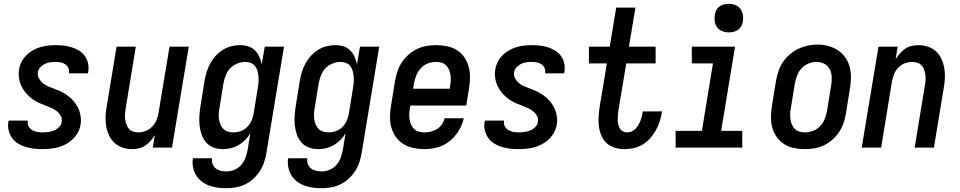

<svg xmlns="http://www.w3.org/2000/svg" viewBox="-20 -775 5040 1008"><path d="M204 8Q181 8 158.5 5.5Q136 3 114.5 -3.5Q93 -10 74.5 -21.5Q56 -33 43.5 -50.5Q31 -68 25.5 -90Q20 -112 24 -135Q25 -137 25 -138.5Q25 -140 26 -142H126Q126 -142 126 -141Q126 -140 126 -139Q123 -125 130 -112Q137 -99 149 -92Q161 -85 175 -82.5Q189 -80 204 -80Q219 -80 234 -82Q249 -84 263.5 -90Q278 -96 290 -108Q302 -120 304 -135Q307 -152 299 -166.5Q291 -181 278.5 -191Q266 -201 251.5 -207.5Q237 -214 221.5 -220Q206 -226 191.5 -232Q177 -238 163 -246.5Q149 -255 137 -265.5Q125 -276 115 -288Q105 -300 97 -314Q89 -328 84.5 -343.5Q80 -359 78.5 -376Q77 -393 80 -410Q83 -430 92.5 -449Q102 -468 117 -483.5Q132 -499 151 -510Q170 -521 190 -527Q210 -533 230.5 -535.5Q251 -538 271 -538Q293 -538 315 -535.5Q337 -533 357.5 -526.5Q378 -520 396 -508.5Q414 -497 426 -480Q438 -463 442.5 -441.5Q447 -420 443 -398Q443 -396 442.5 -394Q442 -392 442 -390H341Q342 -391 342 -392Q342 -393 342 -393Q344 -407 338.5 -419Q333 -431 322 -438Q311 -445 298 -447.5Q285 -450 271 -450Q257 -450 243 -448Q229 -446 215.5 -439.5Q202 -433 191.5 -421.5Q181 -410 179 -396Q176 -379 184 -364Q192 -349 204 -339Q216 -329 231 -322.5Q246 -316 261 -310.5Q276 -305 291 -298.5Q306 -292 319.5 -283.5Q333 -275 345.5 -265Q358 -255 368 -242.5Q378 -230 386 -216Q394 -202 398.5 -186.5Q403 -171 404.5 -154.5Q406 -138 403 -121Q398 -89 377.5 -62Q357 -35 327.5 -19Q298 -3 266.5 2.5Q235 8 204 8Z M674 8Q647 8 622.5 -0.5Q598 -9 580 -26Q562 -43 551.5 -66.5Q541 -90 537 -115.5Q533 -141 534.5 -168Q536 -195 541 -221L592 -530H693L640 -207Q638 -193 636.5 -178Q635 -163 637 -149.5Q639 -136 643.5 -122.5Q648 -109 656.5 -99Q665 -89 678.5 -84.5Q692 -80 707 -80Q726 -80 745 -87.5Q764 -95 778.5 -109.5Q793 -124 801 -143Q809 -162 812 -181L870 -530H971L883 0H782L793 -66Q783 -50 770.5 -35.5Q758 -21 742.5 -10.5Q727 0 709 4Q691 8 674 8Z M1169 213Q1145 213 1122 210Q1099 207 1077.5 199Q1056 191 1038.5 177.5Q1021 164 1009.5 145Q998 126 993.5 103Q989 80 993 56H1093Q1091 71 1096 85.5Q1101 100 1112.5 109Q1124 118 1139 121.5Q1154 125 1169 125Q1190 125 1210.5 116.5Q1231 108 1246 91Q1261 74 1268.5 53.5Q1276 33 1280 12L1294 -75Q1283 -56 1267 -40Q1251 -24 1232 -13Q1213 -2 1192 3Q1171 8 1150 8Q1124 8 1100.5 -1Q1077 -10 1061.5 -28Q1046 -46 1038 -70Q1030 -94 1027.5 -118.5Q1025 -143 1027 -169.5Q1029 -196 1033 -221L1054 -351Q1058 -375 1065 -397.5Q1072 -420 1083.5 -441.5Q1095 -463 1112 -481.5Q1129 -500 1149.5 -513Q1170 -526 1193.5 -532Q1217 -538 1240 -538Q1263 -538 1283.5 -531.5Q1304 -525 1318.5 -510.5Q1333 -496 1341.5 -477Q1350 -458 1354 -437L1370 -530H1471L1379 26Q1375 51 1367 75.5Q1359 100 1345 122Q1331 144 1311 162.5Q1291 181 1267.5 192.5Q1244 204 1219 208.5Q1194 213 1169 213ZM1206 -80Q1225 -80 1244.5 -87Q1264 -94 1278.5 -109Q1293 -124 1301 -143Q1309 -162 1312 -181L1333 -311Q1336 -327 1337 -342.5Q1338 -358 1337 -372.5Q1336 -387 1332 -401.5Q1328 -416 1319.5 -427.5Q1311 -439 1297 -444.5Q1283 -450 1268 -450Q1247 -450 1225.5 -441.5Q1204 -433 1188.5 -416.5Q1173 -400 1165 -379Q1157 -358 1153 -337L1132 -207Q1129 -192 1128.5 -177Q1128 -162 1130 -148Q1132 -134 1137.5 -121Q1143 -108 1153 -98Q1163 -88 1177 -84Q1191 -80 1206 -80Z M1669 213Q1645 213 1622 210Q1599 207 1577.5 199Q1556 191 1538.5 177.5Q1521 164 1509.5 145Q1498 126 1493.5 103Q1489 80 1493 56H1593Q1591 71 1596 85.5Q1601 100 1612.5 109Q1624 118 1639 121.5Q1654 125 1669 125Q1690 125 1710.5 116.5Q1731 108 1746 91Q1761 74 1768.5 53.5Q1776 33 1780 12L1794 -75Q1783 -56 1767 -40Q1751 -24 1732 -13Q1713 -2 1692 3Q1671 8 1650 8Q1624 8 1600.5 -1Q1577 -10 1561.5 -28Q1546 -46 1538 -70Q1530 -94 1527.5 -118.5Q1525 -143 1527 -169.5Q1529 -196 1533 -221L1554 -351Q1558 -375 1565 -397.5Q1572 -420 1583.5 -441.5Q1595 -463 1612 -481.5Q1629 -500 1649.5 -513Q1670 -526 1693.5 -532Q1717 -538 1740 -538Q1763 -538 1783.5 -531.5Q1804 -525 1818.5 -510.5Q1833 -496 1841.5 -477Q1850 -458 1854 -437L1870 -530H1971L1879 26Q1875 51 1867 75.5Q1859 100 1845 122Q1831 144 1811 162.5Q1791 181 1767.5 192.5Q1744 204 1719 208.5Q1694 213 1669 213ZM1706 -80Q1725 -80 1744.5 -87Q1764 -94 1778.5 -109Q1793 -124 1801 -143Q1809 -162 1812 -181L1833 -311Q1836 -327 1837 -342.5Q1838 -358 1837 -372.5Q1836 -387 1832 -401.5Q1828 -416 1819.5 -427.5Q1811 -439 1797 -444.5Q1783 -450 1768 -450Q1747 -450 1725.5 -441.5Q1704 -433 1688.5 -416.5Q1673 -400 1665 -379Q1657 -358 1653 -337L1632 -207Q1629 -192 1628.5 -177Q1628 -162 1630 -148Q1632 -134 1637.5 -121Q1643 -108 1653 -98Q1663 -88 1677 -84Q1691 -80 1706 -80Z M2208 8Q2179 8 2150.5 2Q2122 -4 2098.5 -18.5Q2075 -33 2058.5 -56Q2042 -79 2034.5 -106Q2027 -133 2027.5 -162.5Q2028 -192 2033 -221L2054 -351Q2059 -377 2067 -401.5Q2075 -426 2090 -448.5Q2105 -471 2126 -489Q2147 -507 2171 -518.5Q2195 -530 2220.5 -534Q2246 -538 2271 -538Q2300 -538 2328.5 -532Q2357 -526 2380 -511Q2403 -496 2418.5 -473Q2434 -450 2441 -423Q2448 -396 2447.5 -367Q2447 -338 2442 -309L2428 -221H2134L2132 -207Q2129 -192 2128.5 -177Q2128 -162 2130.5 -147.5Q2133 -133 2138.5 -120Q2144 -107 2154.5 -97.5Q2165 -88 2179 -84Q2193 -80 2208 -80Q2225 -80 2242 -84Q2259 -88 2274.5 -97.5Q2290 -107 2300 -122Q2310 -137 2314 -154H2415Q2407 -120 2388 -88.5Q2369 -57 2340.5 -34Q2312 -11 2277 -1.5Q2242 8 2208 8ZM2149 -309H2341L2343 -323Q2346 -338 2346.5 -353Q2347 -368 2345 -382Q2343 -396 2337.5 -409Q2332 -422 2322 -432Q2312 -442 2298 -446Q2284 -450 2269 -450Q2248 -450 2226.5 -442Q2205 -434 2189.5 -417Q2174 -400 2165.5 -379Q2157 -358 2153 -337Z M2704 8Q2681 8 2658.5 5.5Q2636 3 2614.5 -3.5Q2593 -10 2574.5 -21.5Q2556 -33 2543.5 -50.5Q2531 -68 2525.5 -90Q2520 -112 2524 -135Q2525 -137 2525 -138.5Q2525 -140 2526 -142H2626Q2626 -142 2626 -141Q2626 -140 2626 -139Q2623 -125 2630 -112Q2637 -99 2649 -92Q2661 -85 2675 -82.5Q2689 -80 2704 -80Q2719 -80 2734 -82Q2749 -84 2763.5 -90Q2778 -96 2790 -108Q2802 -120 2804 -135Q2807 -152 2799 -166.5Q2791 -181 2778.5 -191Q2766 -201 2751.5 -207.5Q2737 -214 2721.5 -220Q2706 -226 2691.5 -232Q2677 -238 2663 -246.5Q2649 -255 2637 -265.5Q2625 -276 2615 -288Q2605 -300 2597 -314Q2589 -328 2584.5 -343.5Q2580 -359 2578.5 -376Q2577 -393 2580 -410Q2583 -430 2592.5 -449Q2602 -468 2617 -483.5Q2632 -499 2651 -510Q2670 -521 2690 -527Q2710 -533 2730.5 -535.5Q2751 -538 2771 -538Q2793 -538 2815 -535.5Q2837 -533 2857.5 -526.5Q2878 -520 2896 -508.5Q2914 -497 2926 -480Q2938 -463 2942.5 -441.5Q2947 -420 2943 -398Q2943 -396 2942.5 -394Q2942 -392 2942 -390H2841Q2842 -391 2842 -392Q2842 -393 2842 -393Q2844 -407 2838.5 -419Q2833 -431 2822 -438Q2811 -445 2798 -447.5Q2785 -450 2771 -450Q2757 -450 2743 -448Q2729 -446 2715.5 -439.5Q2702 -433 2691.5 -421.5Q2681 -410 2679 -396Q2676 -379 2684 -364Q2692 -349 2704 -339Q2716 -329 2731 -322.5Q2746 -316 2761 -310.5Q2776 -305 2791 -298.5Q2806 -292 2819.5 -283.5Q2833 -275 2845.5 -265Q2858 -255 2868 -242.5Q2878 -230 2886 -216Q2894 -202 2898.5 -186.5Q2903 -171 2904.5 -154.5Q2906 -138 2903 -121Q2898 -89 2877.5 -62Q2857 -35 2827.5 -19Q2798 -3 2766.5 2.5Q2735 8 2704 8Z M3258 8Q3232 8 3207.5 0.5Q3183 -7 3165.5 -23Q3148 -39 3138 -61.5Q3128 -84 3124.5 -109.5Q3121 -135 3122.5 -161Q3124 -187 3128 -213L3166 -442H3072V-530H3181L3215 -735H3316L3282 -530H3422V-442H3268L3227 -198Q3225 -186 3224 -173.5Q3223 -161 3223 -148.5Q3223 -136 3225.5 -124Q3228 -112 3233.5 -102Q3239 -92 3249.5 -86Q3260 -80 3272 -80Q3284 -80 3295.5 -84.5Q3307 -89 3315.5 -98Q3324 -107 3330.5 -117.5Q3337 -128 3341.5 -139Q3346 -150 3349 -161.5Q3352 -173 3354 -185Q3354 -186 3354.5 -187.5Q3355 -189 3355 -190H3455Q3455 -188 3454.5 -185.5Q3454 -183 3454 -181Q3450 -156 3442 -133Q3434 -110 3421.5 -88Q3409 -66 3391.5 -47Q3374 -28 3352 -15Q3330 -2 3305.5 3Q3281 8 3258 8Z M3527 0V-88H3665L3723 -442H3612V-530H3839L3766 -88H3877V0ZM3806 -605Q3788 -605 3771.5 -611.5Q3755 -618 3745 -631.5Q3735 -645 3732.5 -662.5Q3730 -680 3733 -698Q3735 -711 3741 -722.5Q3747 -734 3758 -741.5Q3769 -749 3781.5 -752Q3794 -755 3806 -755Q3824 -755 3840.5 -748.5Q3857 -742 3867 -728.5Q3877 -715 3880 -697.5Q3883 -680 3880 -662Q3878 -649 3871.5 -637.5Q3865 -626 3854.5 -618.5Q3844 -611 3831.5 -608Q3819 -605 3806 -605Z M4204 8Q4175 8 4147 2Q4119 -4 4096 -19Q4073 -34 4057 -57Q4041 -80 4034 -107Q4027 -134 4027.5 -163Q4028 -192 4033 -221L4054 -351Q4059 -377 4067 -401.5Q4075 -426 4090 -448.5Q4105 -471 4126 -489Q4147 -507 4171 -518.5Q4195 -530 4220.5 -535.5Q4246 -541 4272 -541Q4301 -541 4328.5 -533.5Q4356 -526 4379 -511Q4402 -496 4418 -473Q4434 -450 4441 -423Q4448 -396 4447.5 -367Q4447 -338 4442 -309L4421 -179Q4417 -153 4408.5 -128.5Q4400 -104 4385 -81.5Q4370 -59 4349.5 -41Q4329 -23 4304.5 -11.5Q4280 0 4254.5 4Q4229 8 4204 8ZM4206 -80Q4227 -80 4248.5 -88Q4270 -96 4286 -113Q4302 -130 4310 -151Q4318 -172 4322 -193L4343 -323Q4347 -345 4346.5 -368Q4346 -391 4337 -410Q4328 -429 4309 -439.5Q4290 -450 4267 -450Q4246 -450 4225 -441.5Q4204 -433 4188.5 -416.5Q4173 -400 4165 -379Q4157 -358 4153 -337L4132 -207Q4129 -192 4128.5 -177Q4128 -162 4130 -148Q4132 -134 4137.5 -121Q4143 -108 4153 -98Q4163 -88 4177 -84Q4191 -80 4206 -80Z M4504 0 4592 -530H4693L4682 -464Q4692 -480 4704.5 -494.5Q4717 -509 4732.5 -519.5Q4748 -530 4766 -534Q4784 -538 4802 -538Q4828 -538 4853 -529.5Q4878 -521 4895.5 -504Q4913 -487 4923.5 -463.5Q4934 -440 4938 -414.5Q4942 -389 4940.5 -362Q4939 -335 4934 -309L4883 0H4782L4835 -323Q4838 -337 4839 -352Q4840 -367 4838.5 -380.5Q4837 -394 4832.5 -407.5Q4828 -421 4819 -431Q4810 -441 4796.5 -445.5Q4783 -450 4769 -450Q4749 -450 4730 -442.5Q4711 -435 4696.5 -420.5Q4682 -406 4674.5 -387Q4667 -368 4663 -349L4606 0Z"/></svg>

Font: Iosevka Curly Semibold Oblique
Style: Regular
Weight: 600
Italic angle: -9°
Monospace: yes
Designer: Belleve Invis
Foundry: Belleve Invis
Version: Version 11.1.0; ttfautohint (v1.8.3)